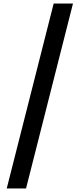

<svg xmlns="http://www.w3.org/2000/svg" viewBox="-20 -820 450 1084"><path d="M18 244 283 -800H392L127 244Z"/></svg>

Font: Noto Sans Malayalam SemiCondensed SemiBold
Style: Regular
Weight: 600
Width: 4
Designer: Jelle Bosma - Monotype Design Team
Foundry: Monotype Imaging Inc.
Version: Version 2.104; ttfautohint (v1.8.4.7-5d5b)